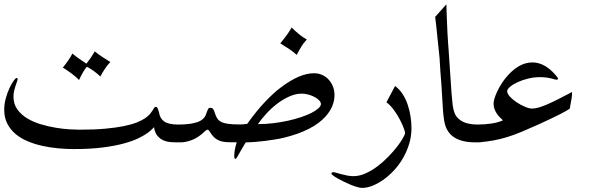

<svg xmlns="http://www.w3.org/2000/svg" viewBox="-20 -726 2820 910"><path d="M323.2 -472.2Q339.8 -458 355.5 -447.3Q371.1 -436.5 389.6 -424.3Q400.9 -438.5 410.2 -452.1Q419.4 -465.8 426.8 -478.5L428.7 -482.9Q445.8 -468.8 463.9 -456.8Q481.9 -444.8 502.9 -432.1Q477.1 -404.8 455.6 -363.3Q425.8 -392.1 391.6 -409.7Q374.5 -389.6 354.5 -346.7Q349.6 -352.5 340.6 -360.4Q331.5 -368.2 320.6 -376.5Q309.6 -384.8 298.3 -392.6Q287.1 -400.4 277.8 -405.8Q292 -422.9 303.5 -439.7Q314.9 -456.5 323.2 -472.2ZM815.4 -51.3Q803.7 -51.3 787.4 -52.5Q771 -53.7 755.1 -60.5Q739.3 -67.4 726.6 -82Q713.9 -96.7 710 -123Q709 -123 702.4 -115.5Q695.8 -107.9 679.9 -96.2Q664.1 -84.5 637.2 -71.3Q610.4 -58.1 568.4 -46.4Q526.4 -34.7 467.5 -27.1Q408.7 -19.5 329.6 -19.5Q292.5 -19.5 253.7 -23.2Q214.8 -26.9 178.2 -35.2Q141.6 -43.5 109.1 -57.4Q76.7 -71.3 52.5 -92Q28.3 -112.8 14.2 -140.9Q0 -168.9 0 -205.6Q0 -233.4 7.6 -260.5Q15.1 -287.6 25.1 -308.8Q35.2 -330.1 44.7 -343.3Q54.2 -356.4 58.6 -356.4Q63.5 -356.4 63.5 -351.1Q63.5 -346.7 60.5 -338.9Q57.6 -331.1 54 -320.3Q50.3 -309.6 47.1 -296.4Q43.9 -283.2 43.9 -268.1Q43.9 -232.4 62.5 -207Q81.1 -181.6 110.1 -164.3Q139.2 -147 175 -136.5Q210.9 -126 245.6 -120.4Q280.3 -114.7 310.1 -113Q339.8 -111.3 356.4 -111.3Q426.3 -111.3 477.8 -116Q529.3 -120.6 566.4 -128.2Q603.5 -135.7 627.9 -145.5Q652.3 -155.3 667.5 -165.5Q682.6 -175.8 690.7 -185.5Q698.7 -195.3 703.4 -202.9Q708 -210.4 710.9 -215.1Q713.9 -219.7 718.8 -219.7Q723.6 -219.7 726.6 -213.9Q729.5 -208 733.9 -192.4Q737.8 -164.6 758.5 -150.1Q779.3 -135.7 825.2 -135.7H830.1Q837.4 -135.7 841.1 -122.6Q844.7 -109.4 844.7 -93.5Q844.7 -77.6 841.1 -64.5Q837.4 -51.3 830.1 -51.3Z M1362.3 -595.7Q1400.4 -557.6 1434.1 -538.6Q1425.3 -529.3 1419.7 -522Q1414.1 -514.6 1409.4 -507.1Q1404.8 -499.5 1399.4 -490Q1394 -480.5 1386.2 -465.8Q1370.6 -480.5 1351.8 -492.9Q1333 -505.4 1308.6 -520.5Q1331.5 -548.8 1343.8 -566.4Q1356 -584 1362.3 -595.7ZM1202.1 -137.7Q1238.8 -137.7 1275.1 -142.1Q1311.5 -146.5 1344.7 -153.8Q1377.9 -161.1 1406.5 -170.7Q1435.1 -180.2 1456.1 -190.9Q1477.1 -201.7 1489 -212.6Q1501 -223.6 1501 -233.4Q1501 -241.7 1492.4 -250.5Q1483.9 -259.3 1470.7 -266.4Q1457.5 -273.4 1441.4 -277.8Q1425.3 -282.2 1410.6 -282.2Q1381.3 -282.2 1351.3 -268.8Q1321.3 -255.4 1293.7 -234.4Q1266.1 -213.4 1242.7 -187.7Q1219.2 -162.1 1202.1 -137.7ZM1102.1 -51.3Q1100.1 -51.3 1097.9 -51.5Q1095.7 -51.8 1092.3 -51.8Q1088.9 -51.8 1083.3 -51.8Q1077.6 -51.8 1068.4 -51.8Q1049.3 -51.8 1035.2 -54.7Q1021 -57.6 1010 -64Q999 -70.3 990.5 -79.6Q981.9 -88.9 974.6 -101.6Q968.3 -111.3 963.9 -111.3Q958.5 -111.3 952.1 -104.5Q921.4 -75.2 891.8 -63.2Q862.3 -51.3 835 -51.3H820.3Q813 -51.3 809.3 -64.5Q805.7 -77.6 805.7 -93.5Q805.7 -109.4 809.3 -122.6Q813 -135.7 820.3 -135.7H825.2Q883.3 -135.7 916.3 -147.5Q949.2 -159.2 957.5 -187.5Q961.4 -197.8 963.6 -203.4Q965.8 -209 968 -211.7Q970.2 -214.4 972.4 -214.6Q974.6 -214.8 978 -214.8Q985.8 -214.8 990 -209.5Q994.1 -204.1 999 -188.5Q1003.4 -173.8 1010.3 -163.8Q1017.1 -153.8 1029.5 -147.7Q1042 -141.6 1062.3 -138.9Q1082.5 -136.2 1114.3 -136.2Q1122.6 -136.2 1131.6 -136.7Q1140.6 -137.2 1151.4 -138.7Q1196.8 -202.1 1237.5 -244.6Q1278.3 -287.1 1309.1 -310.1Q1399.4 -378.9 1468.3 -378.9Q1489.3 -378.9 1507.1 -370.8Q1524.9 -362.8 1537.8 -348.6Q1550.8 -334.5 1558.1 -315.7Q1565.4 -296.9 1565.4 -275.4Q1565.4 -220.7 1522 -172.9Q1462.9 -107.4 1327.6 -73.7Q1310.1 -69.3 1286.4 -65.4Q1262.7 -61.5 1237.5 -58.3Q1212.4 -55.2 1188 -53.2Q1163.6 -51.3 1145 -51.3Q1143.1 -48.3 1140.4 -44.2Q1137.7 -40 1133.8 -33.2Q1129.9 -26.4 1123.5 -15.6Q1117.2 -4.9 1107.9 11.7Q1104 19 1101.1 22.9Q1098.1 26.9 1095.2 26.9Q1090.3 26.9 1090.3 12.7Q1090.3 -15.6 1102.1 -51.3Z M1852.5 -318.4Q1874 -302.7 1888.9 -279.1Q1903.8 -255.4 1912.8 -228.3Q1921.9 -201.2 1926 -172.6Q1930.2 -144 1930.2 -118.7Q1930.2 -80.1 1919.2 -43.9Q1908.2 -7.8 1889.9 23.7Q1871.6 55.2 1847.7 81.1Q1823.7 106.9 1797.6 125.5Q1771.5 144 1745.4 154.3Q1719.2 164.6 1696.3 164.6Q1687 164.6 1672.6 160.4Q1658.2 156.2 1642.1 149.7Q1626 143.1 1609.6 135Q1593.3 127 1580.3 119.6Q1567.4 112.3 1559.1 106.2Q1550.8 100.1 1550.8 97.7Q1550.8 92.3 1554.7 91.1Q1558.6 89.8 1561.5 89.8Q1564 89.8 1573.7 92.8Q1583.5 95.7 1596.9 99.4Q1610.4 103 1625.7 106Q1641.1 108.9 1654.8 108.9Q1683.6 108.9 1712.9 95.7Q1742.2 82.5 1769.3 62Q1796.4 41.5 1820.3 16.8Q1844.2 -7.8 1861.8 -30.5Q1879.4 -53.2 1889.6 -71.3Q1899.9 -89.4 1899.9 -96.2Q1899.9 -101.6 1893.3 -119.4Q1886.7 -137.2 1875 -159.7Q1863.3 -182.1 1846.9 -204.6Q1830.6 -227.1 1811.5 -241.2Z M2042.5 -646 2095.7 -705.6Q2095.7 -690.9 2096.7 -669.7Q2097.7 -648.4 2098.6 -620.6L2101.1 -564.9Q2102.5 -534.2 2104.2 -516.1Q2106 -498 2106 -492.7L2120.1 -283.7Q2122.6 -252 2125.2 -230.7Q2127.9 -209.5 2132.6 -195.6Q2137.2 -181.6 2144.3 -172.6Q2151.4 -163.6 2162.1 -156.2Q2177.2 -145.5 2198.2 -140.6Q2219.2 -135.7 2242.7 -135.7H2247.6Q2251.5 -135.7 2254.2 -132.1Q2256.8 -128.4 2258.5 -122.6Q2260.3 -116.7 2261.2 -109.1Q2262.2 -101.6 2262.2 -93.8Q2262.2 -77.6 2258.5 -64.5Q2254.9 -51.3 2247.6 -51.3H2232.9Q2110.4 -51.3 2088.4 -139.2Q2081.5 -165.5 2078.1 -226.1L2072.3 -322.3L2067.4 -385.3Q2064.9 -415 2064.5 -431.4Q2064 -447.8 2063.5 -450.2L2051.3 -567.4Q2050.3 -579.6 2048.1 -598.9Q2045.9 -618.2 2042.5 -646Z M2680.7 -211.4Q2657.7 -193.4 2532.2 -136.2Q2486.8 -115.7 2451.7 -101.1Q2416.5 -86.4 2385 -76.7Q2353.5 -66.9 2322 -61Q2290.5 -55.2 2252.4 -51.3H2237.8Q2230.5 -51.3 2226.8 -64.5Q2223.1 -77.6 2223.1 -93.5Q2223.1 -109.4 2226.8 -122.6Q2230.5 -135.7 2237.8 -135.7H2242.7Q2277.8 -135.7 2309.8 -140.6Q2341.8 -145.5 2363.8 -155.8Q2356.9 -162.1 2349.1 -169.9Q2341.3 -177.7 2334.7 -187.5Q2328.1 -197.3 2323.7 -209Q2319.3 -220.7 2319.3 -234.4Q2319.3 -245.1 2323.7 -259.5Q2328.1 -273.9 2335.4 -289.8Q2342.8 -305.7 2352.5 -322Q2362.3 -338.4 2373 -352.1Q2435.1 -430.2 2502.9 -430.2Q2560.5 -430.2 2611.3 -372.6Q2624.5 -357.9 2624.5 -354Q2624.5 -348.1 2618.2 -348.1Q2615.7 -348.1 2613.5 -348.6Q2611.3 -349.1 2609.4 -349.6Q2575.7 -360.4 2540 -360.4Q2510.3 -360.4 2481.9 -353.3Q2453.6 -346.2 2431.9 -335.9Q2410.2 -325.7 2397 -314.2Q2383.8 -302.7 2383.8 -293.9Q2383.8 -282.2 2397 -267.8Q2410.2 -253.4 2429 -241Q2447.8 -228.5 2468 -220Q2488.3 -211.4 2502.4 -211.4Q2515.1 -211.4 2532.5 -216.3Q2549.8 -221.2 2572.8 -231Q2595.7 -240.7 2625 -255.6Q2654.3 -270.5 2691.4 -290Q2691.9 -274.4 2689 -259Q2686 -243.7 2683.1 -226.6Z"/></svg>

Font: HM XNiloofar
Style: Regular
Weight: 400
Designer: Hossein Movahhedian
Version: Version 2.8, 2015